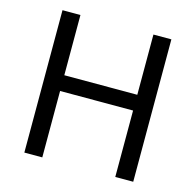

<svg xmlns="http://www.w3.org/2000/svg" viewBox="-104 -822 950 930"><g transform="rotate(15 370.5 -357.0)"><path d="M643 0V-714H553V-412H187V-714H97V0H187V-333H553V0Z"/></g></svg>

Font: Noto Sans Bengali
Style: Regular
Weight: 400
Designer: Jelle Bosma - Monotype Design Team
Foundry: Monotype Imaging Inc.
Version: Version 2.003